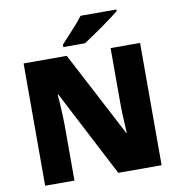

<svg xmlns="http://www.w3.org/2000/svg" viewBox="-97 -1016 1029 1104"><g transform="rotate(-10 417.0 -463.5)"><path d="M757 0H504L243 -503H239Q241 -480 243 -447.5Q245 -415 246.5 -382Q248 -349 248 -322V0H77V-714H329L589 -218H592Q591 -241 589 -272Q587 -303 586 -335Q585 -367 585 -391V-714H757ZM656 -917Q638 -903 611 -882.5Q584 -862 553 -840.5Q522 -819 493.5 -799.5Q465 -780 445 -767H318V-781Q335 -800 359 -825.5Q383 -851 407 -878Q431 -905 447 -927H656Z"/></g></svg>

Font: Noto Sans Khmer UI Black
Style: Regular
Weight: 900
Designer: Danh Hong and the Monotype Design Team
Foundry: Monotype Imaging Inc.
Version: Version 2.002; ttfautohint (v1.8.4.7-5d5b)